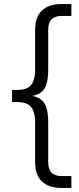

<svg xmlns="http://www.w3.org/2000/svg" viewBox="-20 -772 394 952"><path d="M287 160Q222 160 188 128Q154 96 154 31V-166Q154 -218 133.5 -242Q113 -266 66 -266H40V-326H66Q113 -326 133.5 -350Q154 -374 154 -426V-623Q154 -688 188 -720Q222 -752 287 -752H334V-693H287Q253 -693 236 -676.5Q219 -660 219 -623V-426Q219 -383 210.5 -355Q202 -327 180.5 -312Q159 -297 119 -293V-299Q159 -296 180.5 -280.5Q202 -265 210.5 -237Q219 -209 219 -166V31Q219 68 236 84.5Q253 101 287 101H334V160Z"/></svg>

Font: TikTok Sans Light
Style: Regular
Weight: 300
Version: Version 4.000